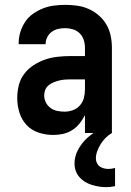

<svg xmlns="http://www.w3.org/2000/svg" viewBox="-20 -548 540 791"><path d="M200 8Q169 8 139.5 -1.5Q110 -11 89.5 -33Q69 -55 60 -84.5Q51 -114 51 -144Q51 -171 57.5 -197Q64 -223 80 -244Q96 -265 118.5 -279.5Q141 -294 165.5 -302.5Q190 -311 216.5 -314Q243 -317 269 -317H330V-351Q330 -368 325 -383.5Q320 -399 308.5 -410.5Q297 -422 281 -427Q265 -432 249 -432Q234 -432 220 -429Q206 -426 194 -417.5Q182 -409 175 -395.5Q168 -382 168 -368V-366H57V-371Q57 -394 64 -416.5Q71 -439 84 -458.5Q97 -478 116.5 -491.5Q136 -505 157.5 -513.5Q179 -522 202.5 -525Q226 -528 249 -528Q274 -528 298.5 -524.5Q323 -521 345.5 -511Q368 -501 387 -484.5Q406 -468 418.5 -446.5Q431 -425 436 -400.5Q441 -376 441 -351V0H330V-74Q321 -56 308 -39.5Q295 -23 277.5 -12Q260 -1 240 3.5Q220 8 200 8ZM246 -88Q263 -88 280 -94Q297 -100 309 -113.5Q321 -127 325.5 -144.5Q330 -162 330 -180V-221H269Q257 -221 245.5 -220Q234 -219 222.5 -216Q211 -213 200 -208.5Q189 -204 180 -196.5Q171 -189 166.5 -178Q162 -167 162 -155Q162 -140 169 -126Q176 -112 188.5 -103Q201 -94 216 -91Q231 -88 246 -88ZM417 223Q402 223 387 220.5Q372 218 357.5 213.5Q343 209 330 201Q317 193 307 181.5Q297 170 292 155.5Q287 141 287 126Q287 96 301.5 69Q316 42 337.5 22Q359 2 385.5 -12Q412 -26 441 -33V0Q427 8 415.5 19.5Q404 31 395.5 44.5Q387 58 381 73.5Q375 89 375 105Q375 114 379 123Q383 132 390.5 137.5Q398 143 407.5 145.5Q417 148 427 148Q433 148 440 147Q447 146 454 144V219Q445 221 435.5 222Q426 223 417 223Z"/></svg>

Font: Iosevka Custom
Style: Bold
Weight: 700
Monospace: yes
Designer: Belleve Invis
Foundry: Belleve Invis
Version: Version 30.3.3; ttfautohint (v1.8.3)